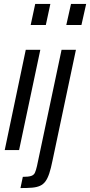

<svg xmlns="http://www.w3.org/2000/svg" viewBox="-20 -763 458 976"><path d="M136 -636 159 -743H236L213 -636ZM4 0 111 -510H185L77 0ZM317 -636 341 -743H418L394 -636ZM84 193 96 136Q124 136 138 131.5Q152 127 157.5 115Q163 103 168 81L293 -510H366L247 53Q239 93 230.5 118.5Q222 144 211 159Q200 174 183.5 181.5Q167 189 143 191Q119 193 84 193Z"/></svg>

Font: Saira Condensed
Style: Italic
Weight: 400
Width: 3
Italic angle: -12°
Designer: Hector Gatti with collaboration of the Omnibus-Type team
Foundry: Omnibus-Type
Version: Version 1.100